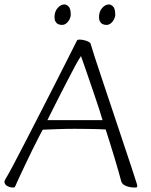

<svg xmlns="http://www.w3.org/2000/svg" viewBox="-20 -830 677 863"><path d="M40 13Q25 13 12.5 6Q0 -1 0 -14Q0 -16 2 -19.5Q4 -23 5 -26Q14 -40 37 -83Q60 -126 91 -186.5Q122 -247 157 -315Q192 -383 225 -448Q258 -513 284.5 -565.5Q311 -618 325 -646Q327 -650 329.5 -651Q332 -652 337 -652Q349 -652 360 -649Q371 -646 378.5 -642Q386 -638 387 -634Q392 -616 407 -570Q422 -524 443 -461.5Q464 -399 487 -330Q510 -261 531.5 -196.5Q553 -132 569.5 -82.5Q586 -33 593 -10Q595 -3 596 -0.5Q597 2 597 5Q597 9 595.5 11Q594 13 586 13Q572 13 561.5 10.5Q551 8 543.5 4.5Q536 1 532 -3Q530 -5 527.5 -9Q525 -13 523 -22Q520 -33 513 -58.5Q506 -84 496 -116.5Q486 -149 475.5 -183.5Q465 -218 455 -248Q445 -249 423.5 -249.5Q402 -250 374 -250.5Q346 -251 315 -251Q276 -251 236 -249.5Q196 -248 172 -247Q168 -240 155 -215Q142 -190 125.5 -156.5Q109 -123 93 -89Q77 -55 65 -29.5Q53 -4 50 4Q48 9 46 11Q44 13 40 13ZM193 -290H441Q436 -308 426 -338.5Q416 -369 404 -404.5Q392 -440 380 -474.5Q368 -509 358.5 -537Q349 -565 344 -578Q333 -562 317 -532Q301 -502 282.5 -466.5Q264 -431 246 -395.5Q228 -360 214 -332Q200 -304 193 -290ZM459 -718Q449 -718 441.5 -721.5Q434 -725 429.5 -733Q425 -741 425 -753Q425 -778 439 -794Q453 -810 469 -810Q480 -810 489 -800Q498 -790 498 -764Q498 -754 492.5 -743Q487 -732 478 -725Q469 -718 459 -718ZM259 -718Q249 -718 241.5 -721.5Q234 -725 229.5 -733Q225 -741 225 -753Q225 -778 239 -794Q253 -810 269 -810Q280 -810 289 -800Q298 -790 298 -764Q298 -754 292.5 -743Q287 -732 278 -725Q269 -718 259 -718Z"/></svg>

Font: Briem Hand Thin
Style: Regular
Weight: 100
Designer: Gunnlaugur SE Briem, Eben Sorkin
Foundry: Sorkin Type Co.
Version: Version 1.003